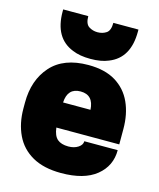

<svg xmlns="http://www.w3.org/2000/svg" viewBox="-118 -863 795 961"><g transform="rotate(15 280.0 -383.0)"><path d="M290 14Q200 14 141 -19.5Q82 -53 53.5 -113Q25 -173 25 -250V-280Q25 -397 90.5 -470.5Q156 -544 284 -544Q370 -544 425.5 -510Q481 -476 508 -416.5Q535 -357 535 -280V-200H209Q214 -158 234 -141Q254 -124 291 -124Q321 -124 341.5 -137.5Q362 -151 362 -170H535Q535 -88 472 -37Q409 14 290 14ZM284 -576Q229 -576 191 -592Q89 -632 89 -769V-780H219Q219 -740 239 -727Q259 -714 284 -714Q310 -714 329.5 -727Q349 -740 349 -780H479V-769Q479 -632 377 -592Q340 -576 284 -576ZM351 -330Q347 -406 280 -406Q213 -406 209 -330Z"/></g></svg>

Font: Tanohe Sans Black
Style: Regular
Weight: 900
Designer: Village Type and Design LLC & Cristiano Sobral
Foundry: Cooper Hewitt Smithsonian Design Museum
Version: Version 1.00;March 11, 2020;FontCreator 12.0.0.2522 64-bit; 